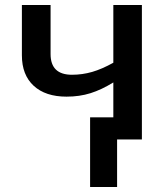

<svg xmlns="http://www.w3.org/2000/svg" viewBox="-20 -560 672 771"><path d="M183.1 -540V-342.8Q183.1 -259.8 269 -259.8Q310.5 -259.8 350.1 -271.2Q389.6 -282.7 435.1 -308.1V-540H549.8V0H450.2V190.9H341.8V-88.9H435.1V-229Q387.7 -199.7 343.5 -185.8Q299.3 -171.9 247.1 -171.9Q162.6 -171.9 115.2 -215.6Q67.9 -259.3 67.9 -337.9V-540Z"/></svg>

Font: Open Sans Semibold
Style: Regular
Weight: 600
Foundry: Ascender Corporation
Version: Version 1.10; ttfautohint (v1.5.65-e2d9)